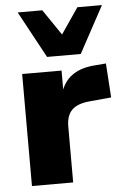

<svg xmlns="http://www.w3.org/2000/svg" viewBox="-54 -801 542 840"><g transform="rotate(-5 217.0 -381.0)"><path d="M52 0V-492H225V-409Q259 -494 372 -502L421 -506L431 -356L334 -347Q281 -342 257 -317.5Q233 -293 233 -245V0ZM167 -557 56 -762H164L241 -649L318 -762H426L315 -557Z"/></g></svg>

Font: Nunito Sans Black
Style: Regular
Weight: 900
Designer: Vernon Adams
Foundry: Vernon Adams
Version: Version 3.006; ttfautohint (v1.8.3)